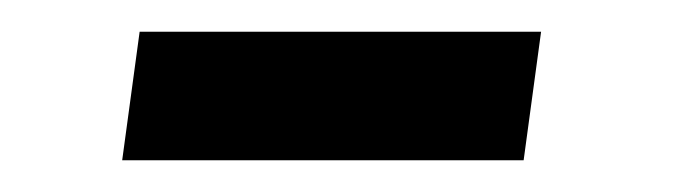

<svg xmlns="http://www.w3.org/2000/svg" viewBox="-20 -331 426 121"><path d="M57 -230 68 -311H321L310 -230Z"/></svg>

Font: Chivo Medium Light
Style: Italic
Weight: 300
Italic angle: -8.05°
Version: Version 2.002